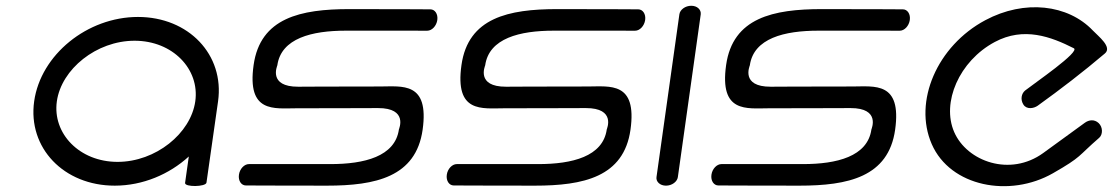

<svg xmlns="http://www.w3.org/2000/svg" viewBox="-20 -644 3860 666"><path d="M696.2 -10.5 736.4 -292.6C759.1 -454.1 634.4 -585.2 458.6 -585.2C282.7 -585.2 121.2 -454.1 98.5 -292.6C75.8 -131.1 201.3 0 378.1 0C474.9 0 567.3 -39.2 634.9 -101.2C630.6 -70.6 626.3 -40.1 622 -9.5C619.9 5.5 694.1 4.5 696.2 -10.5ZM177.2 -292.6C192.9 -404.1 314.5 -502.7 446.8 -502.7C579.2 -502.7 673.1 -404.1 657.4 -292.6C641.7 -181.1 520.1 -82.5 387.8 -82.5C255.4 -82.5 161.5 -181.1 177.2 -292.6Z M1297.7 -344C1128.4 -344 1014.5 -343.2 1014.5 -343.2C909.1 -342.9 941.7 -415.3 942 -417.4C955.2 -511.5 1062.3 -537.6 1179.2 -537.6C1296.2 -537.6 1462.3 -537.5 1462.3 -537.5C1478 -537.5 1493.9 -553.7 1496.9 -574.6C1499.8 -595.5 1488.5 -611.6 1472.9 -611.6C1472.9 -611.6 1360 -612.4 1191.8 -612.4C1023.5 -612.4 882.8 -582.6 859.7 -418.3C836.1 -250.9 931 -268.4 1008 -268.4C1177.3 -268.4 1290.6 -269.3 1291.1 -269.1C1396.5 -269.3 1363.9 -197 1363.7 -195C1350.4 -100.9 1243.4 -74.8 1126.4 -74.8C1009.5 -74.8 843.4 -74.8 843.4 -74.8C827.6 -74.8 811.7 -58.7 808.8 -37.8C805.9 -16.9 817.1 -0.7 832.8 -0.7C832.8 -0.7 945.7 0 1113.9 0C1282.2 0 1422.9 -29.8 1446 -194.1C1469.5 -361.5 1374.7 -344 1297.7 -344Z M2018.7 -344C1849.4 -344 1735.5 -343.2 1735.5 -343.2C1630.1 -342.9 1662.7 -415.3 1663 -417.4C1676.2 -511.5 1783.3 -537.6 1900.2 -537.6C2017.2 -537.6 2183.3 -537.5 2183.3 -537.5C2199 -537.5 2214.9 -553.7 2217.9 -574.6C2220.8 -595.5 2209.5 -611.6 2193.9 -611.6C2193.9 -611.6 2081 -612.4 1912.8 -612.4C1744.5 -612.4 1603.8 -582.6 1580.7 -418.3C1557.1 -250.9 1652 -268.4 1729 -268.4C1898.3 -268.4 2011.6 -269.3 2012.1 -269.1C2117.5 -269.3 2084.9 -197 2084.7 -195C2071.4 -100.9 1964.4 -74.8 1847.4 -74.8C1730.5 -74.8 1564.4 -74.8 1564.4 -74.8C1548.6 -74.8 1532.7 -58.7 1529.8 -37.8C1526.9 -16.9 1538.1 -0.7 1553.8 -0.7C1553.8 -0.7 1666.7 0 1834.9 0C2003.2 0 2143.9 -29.8 2167 -194.1C2190.5 -361.5 2095.7 -344 2018.7 -344Z M2410.7 -594.4C2412.5 -610.3 2398.7 -624 2377.8 -624C2356.9 -624 2338.8 -610.3 2336.6 -594.4L2257.2 -29.6C2255 -14 2269.2 0 2290.1 0C2311 0 2329.1 -13.8 2331.3 -29.6Z M2936.7 -344C2767.4 -344 2653.5 -343.2 2653.5 -343.2C2548.1 -342.9 2580.7 -415.3 2581 -417.4C2594.2 -511.5 2701.3 -537.6 2818.2 -537.6C2935.2 -537.6 3101.3 -537.5 3101.3 -537.5C3117 -537.5 3132.9 -553.7 3135.9 -574.6C3138.8 -595.5 3127.5 -611.6 3111.9 -611.6C3111.9 -611.6 2999 -612.4 2830.8 -612.4C2662.5 -612.4 2521.8 -582.6 2498.7 -418.3C2475.1 -250.9 2570 -268.4 2647 -268.4C2816.3 -268.4 2929.6 -269.3 2930.1 -269.1C3035.5 -269.3 3002.9 -197 3002.7 -195C2989.4 -100.9 2882.4 -74.8 2765.4 -74.8C2648.5 -74.8 2482.4 -74.8 2482.4 -74.8C2466.6 -74.8 2450.7 -58.7 2447.8 -37.8C2444.9 -16.9 2456.1 -0.7 2471.8 -0.7C2471.8 -0.7 2584.7 0 2752.9 0C2921.2 0 3061.9 -29.8 3085 -194.1C3108.5 -361.5 3013.7 -344 2936.7 -344Z M3792.8 -166C3805.7 -177.1 3806 -202.8 3791 -217C3776 -231.1 3756.9 -228.2 3743.1 -218.2L3598.8 -113.3C3484.2 -30 3334.5 -83.6 3289.9 -185.8C3245.3 -287.9 3306.8 -432.2 3430.7 -498.4C3531.2 -552.1 3625.5 -516.8 3704.8 -476.6C3728.1 -464.7 3568.3 -355.6 3536.1 -330.2C3522.8 -319.6 3518.9 -298.5 3530 -281.1C3541.2 -263.6 3565.6 -267.5 3579.5 -277.3C3659.2 -334.6 3737.1 -394.5 3812.2 -458.2C3839.6 -480.4 3789.7 -518.3 3770.6 -538.4C3684.8 -628.4 3534.1 -646.8 3397.7 -573.9C3230.8 -484.8 3147.4 -292.1 3212 -144.1C3276.6 3.9 3482.7 42.6 3632.5 -43.1C3734.3 -101.3 3717.3 -100.6 3792.8 -166Z"/></svg>

Font: Hi.
Style: Tall Oblique
Weight: 400
Designer: Mew Too, Robert Jablonski
Foundry: Cannot Into Space Fonts
Version: Version 1.996